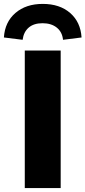

<svg xmlns="http://www.w3.org/2000/svg" viewBox="-63 -964 438 984"><path d="M64 0V-705H248V0ZM53 -760 -43 -772Q-38 -851 16 -897.5Q70 -944 156 -944Q243 -944 296.5 -897.5Q350 -851 355 -772L260 -760Q256 -800 228 -822.5Q200 -845 155 -845Q110 -845 84 -822.5Q58 -800 53 -760Z"/></svg>

Font: Nunito Sans 12pt Black
Style: Regular
Weight: 900
Designer: Vernon Adams
Foundry: Vernon Adams
Version: Version 3.101;gftools[0.9.27]